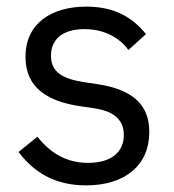

<svg xmlns="http://www.w3.org/2000/svg" viewBox="-20 -548 527 580"><path d="M240 12C358 12 431 -49 431 -149C431 -227 387 -277 273 -294L233 -300C169 -310 134 -330 134 -380C134 -429 169 -460 235 -460C301 -460 345 -429 368 -397L421 -445C379 -497 324 -528 241 -528C136 -528 57 -478 57 -376C57 -280 128 -241 223 -227L264 -221C332 -211 354 -180 354 -140C354 -87 314 -56 246 -56C181 -56 133 -85 93 -135L36 -89C82 -28 145 12 240 12Z"/></svg>

Font: IBM Plex Arabic
Style: Regular
Weight: 400
Designer: Mike Abbink, Paul van der Laan, Pieter van Rosmalen, Wael Morcos, Khajak Apelian
Foundry: Bold Monday
Version: Version 1.0